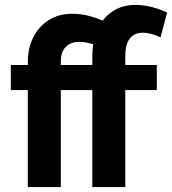

<svg xmlns="http://www.w3.org/2000/svg" viewBox="-20 -760 699 780"><path d="M93 0V-394H24V-496H93V-509Q93 -564 115 -608Q137 -652 177.5 -678Q218 -704 274 -704Q311 -704 345 -694.5Q379 -685 415 -669L387 -567Q365 -579 343 -584.5Q321 -590 301 -590Q283 -590 269 -584Q255 -578 245.5 -567.5Q236 -557 231.5 -543Q227 -529 227 -514V-496H355V-394H227V0ZM355 0V-394H286V-496H355V-528Q355 -593 376.5 -640.5Q398 -688 437.5 -714Q477 -740 530 -740Q562 -740 594.5 -732Q627 -724 659 -709L632 -608Q617 -616 597 -621.5Q577 -627 559 -627Q525 -627 507 -603Q489 -579 489 -533V-496H617V-394H489V0Z"/></svg>

Font: YasnoRaleway
Style: Bold
Weight: 700
Designer: Matt McInerney, Pablo Impallari, Rodrigo Fuenzalida
Foundry: Matt McInerney, Pablo Impallari, Rodrigo Fuenzalida
Version: Version 4.026